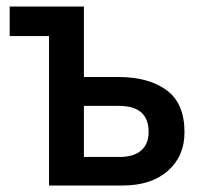

<svg xmlns="http://www.w3.org/2000/svg" viewBox="-20 -571 625 591"><path d="M9.8 -460V-550.8H238.3V-334H343.8Q437.5 -334 492.7 -293.5Q547.9 -252.9 547.9 -164.1Q547.9 -89.8 496.6 -44.9Q445.3 0 357.4 0H130.9V-460ZM238.3 -87.9H348.6Q391.6 -87.9 414.6 -107.9Q437.5 -127.9 437.5 -165Q437.5 -245.1 345.7 -245.1H238.3Z"/></svg>

Font: Gothic A1 SemiBold
Style: Regular
Weight: 600
Version: Version 2.50